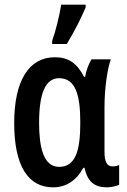

<svg xmlns="http://www.w3.org/2000/svg" viewBox="-20 -795 546 825"><path d="M204 -606H267C301 -662 330 -720 348 -763V-775H243C235 -725 219 -661 204 -619ZM208 10C264 10 308 -19 338 -74H343C356 -15 385 10 440 10C457 10 483 4 492 -1V-86C483 -82 474 -80 464 -80C440 -80 429 -99 429 -143V-335C429 -414 441 -497 456 -540H373C361 -520 350 -492 346 -465H341C310 -525 273 -549 216 -549C105 -549 41 -450 41 -266C41 -82 101 10 208 10ZM234 -78C165 -78 148 -167 148 -267C148 -394 175 -459 234 -459C305 -459 325 -386 325 -269C325 -153 307 -78 234 -78Z"/></svg>

Font: Kathrein 67 Medium Condensed
Style: Regular
Weight: 500
Width: 3
Designer: Lazydogs Typefoundry, based on Open Sans by Ascender Corporation
Foundry: Lazydogs Typefoundry
Version: Version 1.003;PS 001.003;hotconv 1.0.88;makeotf.lib2.5.64775